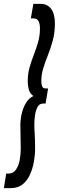

<svg xmlns="http://www.w3.org/2000/svg" viewBox="-76 -760 304 990"><path d="M207 -639Q207 -592 196.5 -552.5Q186 -513 172 -478Q158 -443 147.5 -409.5Q137 -376 137 -341Q137 -325 141.5 -314.5Q146 -304 159 -304H172L159 -226H146Q127 -226 117.5 -208Q108 -190 104.5 -165.5Q101 -141 101 -119Q101 -97 103 -68Q105 -39 105 7Q105 40 98.5 75.5Q92 111 78 141.5Q64 172 40 191Q16 210 -20 210H-56L-44 135H-31Q-8 135 6 115Q20 95 25.5 65.5Q31 36 31 7Q31 -30 30 -57Q29 -84 29 -114Q29 -143 36 -174Q43 -205 58 -229.5Q73 -254 96 -265Q78 -278 72.5 -298.5Q67 -319 67 -341Q67 -379 76.5 -412.5Q86 -446 98.5 -478Q111 -510 120.5 -543Q130 -576 130 -614Q130 -637 122.5 -651Q115 -665 98 -665H83L96 -740H135Q168 -740 187.5 -714.5Q207 -689 207 -639Z"/></svg>

Font: Georama Extra Condensed Medium
Style: Italic
Weight: 500
Width: 2
Italic angle: -9°
Designer: Jean-Baptiste Levee
Foundry: Production Type
Version: Version 1.000